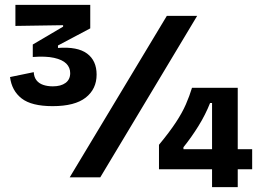

<svg xmlns="http://www.w3.org/2000/svg" viewBox="-20 -725 1089 785"><path d="M195 -291Q109 -291 68.5 -322.5Q28 -354 21 -410L118 -430Q119 -410 129 -397Q139 -384 156.5 -378Q174 -372 196 -372Q229 -372 248 -386Q267 -400 267 -426Q267 -449 251 -465Q235 -481 201 -488.5Q167 -496 114 -492V-543L238 -616V-622L43 -619V-705H349V-609L217 -539V-529Q297 -535 336 -506Q375 -477 375 -420Q375 -361 330.5 -326Q286 -291 195 -291ZM265 0 662 -660H786L390 0ZM630 -33V-133Q673 -185 699 -224.5Q725 -264 740 -298.5Q755 -333 765 -366H952V40H847V-304H839Q820 -256 791.5 -210Q763 -164 730 -123V-115H1011V-33Z"/></svg>

Font: Bricolage Grotesque 20pt SemiBold
Style: Regular
Weight: 600
Version: Version 1.001;gftools[0.9.33.dev8+g029e19f]